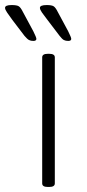

<svg xmlns="http://www.w3.org/2000/svg" viewBox="-59 -738 344 760"><path d="M130 2Q108 2 108 -12V-511Q108 -525 130 -525H136Q158 -525 158 -511V-12Q158 2 136 2ZM211 -576Q201 -576 194 -579.5Q187 -583 177 -596L129 -659Q115 -677 107 -688.5Q99 -700 99 -707Q99 -718 126 -718Q146 -718 153.5 -713Q161 -708 169 -692L211 -614Q223 -590 223 -584Q223 -576 211 -576ZM73 -576Q63 -576 56 -579.5Q49 -583 38 -596L-10 -659Q-23 -677 -31 -688.5Q-39 -700 -39 -707Q-39 -718 -13 -718Q8 -718 15.5 -713Q23 -708 31 -692L73 -614Q85 -590 85 -584Q85 -576 73 -576Z"/></svg>

Font: Asap ExtraLight
Style: Regular
Weight: 200
Designer: Pablo Cosgaya
Foundry: Omnibus-Type
Version: Version 3.001; ttfautohint (v1.8.4.7-5d5b)